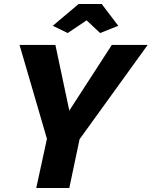

<svg xmlns="http://www.w3.org/2000/svg" viewBox="-20 -933 753 953"><path d="M242 -805 370 -913H485L567 -805L477 -769L410 -832L316 -769ZM213 -244 77 -710H255L324 -384L535 -710H713L375 -242L324 0H160Z"/></svg>

Font: Raleway-v4020 ExtraBold
Style: Italic
Weight: 800
Italic angle: -12°
Designer: Matt McInerney, Pablo Impallari, Rodrigo Fuenzalida
Foundry: Matt McInerney, Pablo Impallari, Rodrigo Fuenzalida
Version: Version 4.020;PS 004.020;hotconv 1.0.88;makeotf.lib2.5.64775